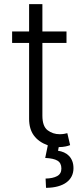

<svg xmlns="http://www.w3.org/2000/svg" viewBox="-20 -696 398 919"><path d="M38 -545.5H119.3V-676.1H182.9V-545.5H298.3V-490.4H182.9V-142.4Q182.9 -91.3 208.1 -72.4Q233.3 -53.6 265.3 -53.6Q277.7 -53.6 286.6 -55.2Q295.5 -56.8 302.2 -58.6L315.7 -1.4Q307.2 2.1 293.9 5Q280.5 7.8 261 8.2L257.8 25.6Q273.1 27.7 286.6 33.7Q300.1 39.8 310 49.9Q320 60 325.8 74.8Q331.7 89.5 331.7 109Q331.7 130.3 323.2 147.5Q314.6 164.8 298.1 177Q281.6 189.3 257.1 196Q232.6 202.8 200.3 203.1L198.2 158.7Q233.3 158 253.6 146.8Q273.8 135.7 273.8 110.8Q273.8 84.2 255.1 73Q236.5 61.8 196.4 60L208.8 -0.4Q164.4 -16.7 141.9 -47.8Q119.3 -78.8 119.3 -127.5V-490.4H38Z"/></svg>

Font: Inter P Light
Style: Regular
Weight: 300
Designer: Rasmus Andersson
Foundry: rsms
Version: Version 3.018;git-588b23468